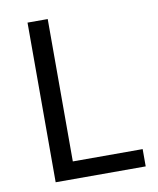

<svg xmlns="http://www.w3.org/2000/svg" viewBox="-76 -716 639 777"><g transform="rotate(-10 243.0 -328.0)"><path d="M90 0V-656H173V-71H460V0Z"/></g></svg>

Font: Source Sans Pro
Style: Regular
Weight: 400
Designer: Paul D. Hunt
Foundry: Adobe Systems Incorporated
Version: Version 2.021;PS 2.000;hotconv 1.0.86;makeotf.lib2.5.63406